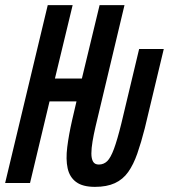

<svg xmlns="http://www.w3.org/2000/svg" viewBox="-48 -713 658 748"><path d="M322 15Q274 15 248.5 -4Q223 -23 215.5 -57.5Q208 -92 214 -140Q220 -188 233 -245L250 -318H145L69 0H-28L138 -693H235L166 -407H271L340 -693H437L324 -219Q317 -189 312.5 -162Q308 -135 308 -115Q308 -95 314.5 -83.5Q321 -72 337 -72Q356 -72 369.5 -85Q383 -98 396 -133Q409 -168 425 -233L494 -522H590L516 -213Q502 -158 487 -115Q472 -72 451.5 -43Q431 -14 399.5 0.5Q368 15 322 15Z"/></svg>

Font: Ubuntu Sans Mono Medium
Style: Italic
Weight: 500
Italic angle: -13.5°
Monospace: yes
Designer: Dalton Maag Ltd
Foundry: Dalton Maag Ltd
Version: Version 1.006